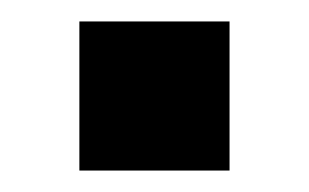

<svg xmlns="http://www.w3.org/2000/svg" viewBox="-20 -159 288 179"><path d="M54 0V-139H194V0Z"/></svg>

Font: Nunito Sans 12pt ExtraLight 12pt
Style: Bold
Weight: 700
Version: Version 3.101;gftools[0.9.27]